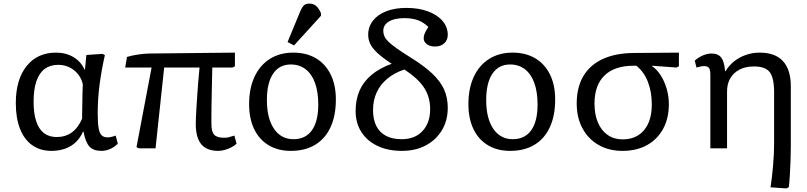

<svg xmlns="http://www.w3.org/2000/svg" viewBox="-20 -826 4494 1069"><path d="M266 14Q204 14 159.5 -17.5Q115 -49 91.5 -108.5Q68 -168 68 -252Q68 -383 128 -458Q188 -533 292 -533Q347 -533 389 -508Q431 -483 451 -438H453L461 -520L551 -526L564 -519Q555 -480 547.5 -438.5Q540 -397 534.5 -355.5Q529 -314 526.5 -273Q524 -232 524 -194Q524 -142 529 -113Q534 -84 546 -72.5Q558 -61 580 -61Q588 -61 601 -64Q614 -67 624 -71L636 -26Q617 -7 593.5 3.5Q570 14 545 14Q500 14 478 -10Q456 -34 445 -93H442Q427 -58 401.5 -34Q376 -10 342 2Q308 14 266 14ZM296 -63Q344 -63 379.5 -88.5Q415 -114 437 -165Q437 -180 437.5 -205Q438 -230 438.5 -259Q439 -288 439.5 -314Q440 -340 441 -357Q430 -405 392 -435Q354 -465 304 -465Q259 -465 228.5 -442Q198 -419 182.5 -373.5Q167 -328 167 -260Q167 -195 181.5 -151Q196 -107 224.5 -85Q253 -63 296 -63Z M1195 14Q1131 14 1100.5 -23Q1070 -60 1070 -136Q1070 -150 1071 -174.5Q1072 -199 1074 -230.5Q1076 -262 1078.5 -298.5Q1081 -335 1084 -373.5Q1087 -412 1091 -450H894L846 0H753L740 -7L824 -450H677L687 -509Q699 -513 715.5 -516.5Q732 -520 749.5 -522.5Q767 -525 783 -526.5Q799 -528 809 -528L1288 -533V-457L1275 -450H1162Q1160 -362 1159 -310.5Q1158 -259 1157.5 -230Q1157 -201 1157 -181Q1157 -161 1157 -136Q1157 -93 1172.5 -76Q1188 -59 1228 -59Q1241 -59 1252 -61.5Q1263 -64 1285 -71L1297 -26Q1286 -15 1268.5 -6Q1251 3 1232 8.5Q1213 14 1195 14Z M1599 14Q1528 14 1475.5 -17.5Q1423 -49 1395 -107.5Q1367 -166 1367 -246Q1367 -334 1397 -398.5Q1427 -463 1482.5 -498Q1538 -533 1613 -533Q1686 -533 1739 -501.5Q1792 -470 1821 -411.5Q1850 -353 1850 -272Q1850 -182 1820.5 -118Q1791 -54 1735 -20Q1679 14 1599 14ZM1614 -51Q1681 -51 1716.5 -100.5Q1752 -150 1752 -244Q1752 -314 1734 -364Q1716 -414 1681.5 -440.5Q1647 -467 1599 -467Q1535 -467 1500.5 -415.5Q1466 -364 1466 -269Q1466 -167 1505.5 -109Q1545 -51 1614 -51ZM1617 -573 1581 -592 1651 -761Q1662 -787 1672.5 -796.5Q1683 -806 1702 -806Q1724 -806 1739 -794Q1754 -782 1767 -753V-738Z M2218 14Q2140 14 2082 -13.5Q2024 -41 1992 -91Q1960 -141 1960 -208Q1960 -272 1982 -322Q2004 -372 2049 -409.5Q2094 -447 2161 -471Q2112 -503 2083.5 -529Q2055 -555 2042.5 -579.5Q2030 -604 2030 -632Q2030 -677 2056.5 -711Q2083 -745 2131 -763.5Q2179 -782 2243 -782Q2310 -782 2362 -763Q2414 -744 2443.5 -710Q2473 -676 2473 -632Q2473 -603 2453.5 -585Q2434 -567 2402 -567Q2374 -567 2356.5 -580Q2339 -593 2339 -613Q2339 -626 2344.5 -639.5Q2350 -653 2365 -676Q2338 -702 2307 -713.5Q2276 -725 2231 -725Q2176 -725 2145 -706Q2114 -687 2114 -654Q2114 -638 2120.5 -623.5Q2127 -609 2143 -593.5Q2159 -578 2187 -558Q2215 -538 2258 -511Q2338 -462 2385 -418Q2432 -374 2452.5 -328Q2473 -282 2473 -226Q2473 -155 2440.5 -101Q2408 -47 2351 -16.5Q2294 14 2218 14ZM2217 -51Q2290 -51 2332.5 -96.5Q2375 -142 2375 -219Q2375 -286 2341 -338Q2307 -390 2231 -439Q2175 -420 2136 -387.5Q2097 -355 2077 -311Q2057 -267 2057 -213Q2057 -160 2075.5 -124Q2094 -88 2129.5 -69.5Q2165 -51 2217 -51Z M2820 14Q2749 14 2696.5 -17.5Q2644 -49 2616 -107.5Q2588 -166 2588 -246Q2588 -334 2618 -398.5Q2648 -463 2703.5 -498Q2759 -533 2834 -533Q2907 -533 2960 -501.5Q3013 -470 3042 -411.5Q3071 -353 3071 -272Q3071 -182 3041.5 -118Q3012 -54 2956 -20Q2900 14 2820 14ZM2835 -51Q2902 -51 2937.5 -100.5Q2973 -150 2973 -244Q2973 -314 2955 -364Q2937 -414 2902.5 -440.5Q2868 -467 2820 -467Q2756 -467 2721.5 -415.5Q2687 -364 2687 -269Q2687 -167 2726.5 -109Q2766 -51 2835 -51Z M3446 14Q3370 14 3312.5 -19Q3255 -52 3223 -111.5Q3191 -171 3191 -250Q3191 -339 3227.5 -401.5Q3264 -464 3335 -497Q3406 -530 3507 -531L3760 -533V-457L3747 -450L3610 -460V-458Q3638 -439 3659 -406Q3680 -373 3692 -331.5Q3704 -290 3704 -246Q3704 -167 3672 -108.5Q3640 -50 3582.5 -18Q3525 14 3446 14ZM3446 -50Q3523 -50 3566 -101.5Q3609 -153 3609 -244Q3609 -315 3587 -371Q3565 -427 3523 -460H3508Q3402 -460 3346 -406Q3290 -352 3290 -249Q3290 -189 3309 -144Q3328 -99 3363.5 -74.5Q3399 -50 3446 -50Z M4359 223 4270 217Q4274 193 4277.5 162.5Q4281 132 4284 99Q4287 66 4288.5 33.5Q4290 1 4290 -26V-312Q4290 -393 4265.5 -424.5Q4241 -456 4178 -456Q4132 -456 4098.5 -439Q4065 -422 4046.5 -391Q4028 -360 4028 -317V0H3935V-409Q3935 -437 3927.5 -447.5Q3920 -458 3900 -458Q3884 -458 3858 -450L3848 -488Q3867 -506 3892.5 -517Q3918 -528 3942 -528Q3978 -528 3995.5 -505.5Q4013 -483 4017 -430H4020Q4039 -462 4068 -485Q4097 -508 4133.5 -520.5Q4170 -533 4210 -533Q4296 -533 4339.5 -485.5Q4383 -438 4383 -346V-7Q4383 26 4381.5 69Q4380 112 4377.5 151.5Q4375 191 4372 216Z"/></svg>

Font: Literata Variable Black
Style: Regular
Weight: 900
Designer: Latin by Veronika Burian and Jose Scaglione. Greek by Irene Vlachou. Cyrillic by Vera Evstafieva.
Foundry: TypeTogether
Version: Version 3.021